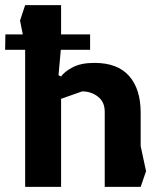

<svg xmlns="http://www.w3.org/2000/svg" viewBox="-42 -728 625 748"><path d="M56 0V-548L36 -648L56 -708H196V-546L186 -435L196 -430Q208 -448 240.5 -465.5Q273 -483 326 -483Q416 -483 461 -432Q506 -381 506 -289V-159L527 -61L506 0H366V-293Q366 -331 339.5 -351.5Q313 -372 278 -372L196 -343V0ZM-22 -534 -21 -594H309V-534Z"/></svg>

Font: Rowdies Light
Style: Regular
Weight: 300
Designer: Jaikishan Patel
Version: Version 1.000; ttfautohint (v1.8.3)